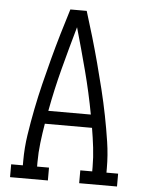

<svg xmlns="http://www.w3.org/2000/svg" viewBox="-53 -777 605 819"><g transform="rotate(5 250.0 -367.5)"><path d="M21 0V-55H71V-74Q71 -130 79.5 -186Q88 -242 99 -297.5Q110 -353 123.5 -408Q137 -463 151.5 -517.5Q166 -572 182 -626.5Q198 -681 215 -735H285Q302 -681 318 -626.5Q334 -572 348.5 -517.5Q363 -463 376.5 -408Q390 -353 401 -297.5Q412 -242 420.5 -186Q429 -130 429 -74V-55H479V0H317V-55H368V-74Q368 -115 363 -157Q358 -199 351 -240H149Q142 -199 137 -157Q132 -115 132 -74V-55H183V0ZM159 -296H341Q324 -388 300 -479.5Q276 -571 250 -662Q224 -571 200 -479.5Q176 -388 159 -296Z"/></g></svg>

Font: Iosevka Curly Slab Light
Style: Regular
Weight: 300
Monospace: yes
Designer: Belleve Invis
Foundry: Belleve Invis
Version: Version 22.1.2; ttfautohint (v1.8.4)